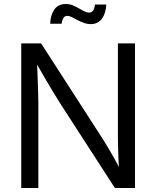

<svg xmlns="http://www.w3.org/2000/svg" viewBox="-20 -946 786 966"><path d="M86.9 0V-727.5H187L492.7 -253.4Q504.4 -235.4 521 -207.8Q537.6 -180.2 556.4 -146.7Q575.2 -113.3 592.8 -76.2L581.1 -73.2Q577.6 -110.8 575.9 -147.5Q574.2 -184.1 573.7 -215.3Q573.2 -246.6 573.2 -268.1V-727.5H659.2V0H558.1L282.2 -426.8Q265.6 -453.1 247.3 -483.2Q229 -513.2 205.8 -553.2Q182.6 -593.3 150.4 -649.4L165.5 -653.8Q167.5 -601.6 169.2 -557.6Q170.9 -513.7 171.9 -480.5Q172.9 -447.3 172.9 -427.7V0ZM437 -824.7Q418.9 -824.7 401.9 -830.8Q384.8 -836.9 369.6 -845.2Q354.5 -853.5 341.6 -859.9Q328.6 -866.2 318.4 -866.2Q304.7 -866.2 298.1 -853.8Q291.5 -841.3 290 -826.7H232.4Q233.9 -869.6 253.2 -897.7Q272.5 -925.8 310.5 -925.8Q330.1 -925.8 346.2 -919.2Q362.3 -912.6 376.2 -904.3Q390.1 -896 403.1 -889.4Q416 -882.8 428.2 -882.8Q441.4 -882.8 448.2 -892.3Q455.1 -901.9 458 -923.3H514.6Q512.7 -878.4 492.4 -851.6Q472.2 -824.7 437 -824.7Z"/></svg>

Font: V-Inter
Style: Regular-375
Weight: 375
Designer: Rasmus Andersson
Foundry: rsms
Version: Version 4.000;git-4146feb